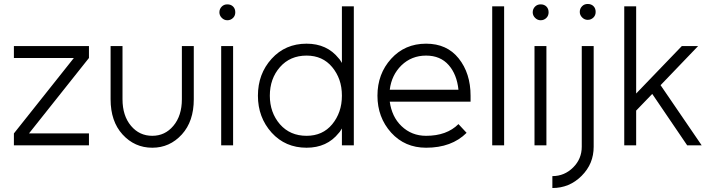

<svg xmlns="http://www.w3.org/2000/svg" viewBox="-20 -732 3554 967"><path d="M50 0H428V-60H126L428 -440V-500H50V-440H352L50 -60Z M537 -500V-232Q537 -121 597 -55Q658 12 747 12Q835 12 896 -55Q956 -121 956 -232V-500H896V-232Q896 -149 853 -98Q811 -48 747 -48Q682 -48 640 -98Q597 -149 597 -232V-500Z M1094 0H1154V-500H1094ZM1165 -670Q1165 -688 1154 -699Q1143 -710 1125 -710Q1108 -710 1097 -699Q1085 -687 1085 -670Q1085 -654 1097 -642Q1109 -630 1125 -630Q1142 -630 1154 -642Q1165 -653 1165 -670Z M1524 -452Q1441 -452 1390 -394Q1339 -336 1339 -250Q1339 -165 1390 -106Q1441 -48 1524 -48Q1605 -48 1653 -106Q1677 -135 1689.5 -171Q1702 -207 1702 -250Q1702 -294 1689.5 -329.5Q1677 -365 1653 -394Q1605 -452 1524 -452ZM1524 -512Q1627 -512 1686 -438Q1691 -433 1694.5 -427Q1698 -421 1702 -415V-700H1762V0H1702V-85Q1698 -79 1694.5 -73Q1691 -67 1686 -62Q1627 12 1524 12Q1417 12 1348 -64Q1279 -141 1279 -250Q1279 -360 1348 -436Q1417 -512 1524 -512Z M2350 -220V-250Q2350 -363 2290 -438Q2231 -512 2126 -512Q2019 -512 1950 -436Q1881 -360 1881 -250Q1881 -141 1950 -64Q2019 12 2126 12Q2255 12 2330 -63L2289 -107Q2230 -48 2126 -48Q2053 -48 2002 -97Q1977 -121 1962.5 -152Q1948 -183 1943 -220ZM2126 -452Q2198 -452 2240 -404Q2281 -357 2289 -280H1943Q1952 -354 2002 -403Q2053 -452 2126 -452Z M2459 -700V0H2519V-700Z M2672 0H2732V-500H2672ZM2743 -670Q2743 -688 2732 -699Q2721 -710 2703 -710Q2686 -710 2675 -699Q2663 -687 2663 -670Q2663 -654 2675 -642Q2687 -630 2703 -630Q2720 -630 2732 -642Q2743 -653 2743 -670Z M2910 -500V7Q2910 68 2867 111Q2823 155 2762 155V215Q2848 215 2909 154Q2940 123 2955 86.5Q2970 50 2970 7V-500ZM2980 -672Q2980 -690 2969 -701Q2958 -712 2940 -712Q2923 -712 2912 -701Q2900 -689 2900 -672Q2900 -656 2912 -644Q2924 -632 2940 -632Q2957 -632 2969 -644Q2980 -655 2980 -672Z M3124 0H3184V-175L3265 -259L3441 0H3514L3307 -303L3496 -500H3414L3184 -261V-700H3124Z"/></svg>

Font: Unageo
Style: Light
Weight: 300
Designer: Richard Sepsi
Foundry: Richard Sepsi
Version: Version 2.000